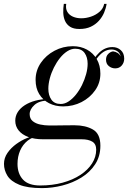

<svg xmlns="http://www.w3.org/2000/svg" viewBox="-64 -707 672 987"><path d="M151.5 260Q77.5 260 34.8 242.5Q-8 225 -25.8 196.5Q-43.5 168 -43.5 135.5Q-43.5 105 -25.5 79Q-7.5 53 19.5 33.5Q46.5 14 74 3Q101.5 -8 120.5 -8H139Q103.5 -4 78.2 16Q53 36 39.5 67Q26 98 26 135.5Q26 185.5 54 216Q82 246.5 142.5 246.5Q205.5 246.5 258.2 232Q311 217.5 349.5 192Q388 166.5 409.2 133.2Q430.5 100 430.5 62.5Q430.5 33 410.2 21Q390 9 356.5 9Q347 9 326.2 9Q305.5 9 279.5 9Q253.5 9 228.2 9Q203 9 183.8 9Q164.5 9 158 9Q113 9 81 -3Q49 -15 31.8 -36.5Q14.5 -58 14.5 -86.5Q14.5 -110.5 27.2 -130.8Q40 -151 63.2 -166Q86.5 -181 118 -189.5Q149.5 -198 187 -198L186.5 -190Q138 -190 113.2 -167.5Q88.5 -145 88.5 -120.5Q88.5 -97 104.2 -84.2Q120 -71.5 143.2 -66.8Q166.5 -62 188.5 -62Q206 -62 231.2 -62.2Q256.5 -62.5 281 -62.8Q305.5 -63 319.5 -63Q376 -63 414 -41Q452 -19 452 42Q452 96.5 425.2 137.5Q398.5 178.5 354.2 205.8Q310 233 257 246.5Q204 260 151.5 260ZM260.5 -160Q220 -160 188 -176.5Q156 -193 137.5 -223.5Q119 -254 119 -296.5Q119 -344.5 145.8 -383.8Q172.5 -423 216.2 -446.2Q260 -469.5 310.5 -469.5Q351 -469.5 383 -452Q415 -434.5 433.5 -402.8Q452 -371 452 -328.5Q452 -281 425.2 -242.8Q398.5 -204.5 355 -182.2Q311.5 -160 260.5 -160ZM248.5 -172.5Q269 -172.5 289 -185.8Q309 -199 326.8 -221.2Q344.5 -243.5 357.8 -270.5Q371 -297.5 378.8 -326Q386.5 -354.5 386.5 -379.5Q386.5 -412.5 371 -434.5Q355.5 -456.5 322.5 -456.5Q302 -456.5 281.8 -443.5Q261.5 -430.5 244 -408.5Q226.5 -386.5 213 -359.5Q199.5 -332.5 192 -304Q184.5 -275.5 184.5 -250.5Q184.5 -217.5 200 -195Q215.5 -172.5 248.5 -172.5ZM514 -465Q539.5 -465 557 -449.2Q574.5 -433.5 574.5 -405.5Q574.5 -385 561.8 -370.2Q549 -355.5 528.5 -355.5Q510 -355.5 495.5 -367.2Q481 -379 481 -400Q481 -418 491.8 -429.2Q502.5 -440.5 517 -443Q529.5 -441.5 540.2 -435Q551 -428.5 556.5 -416.5Q552.5 -434.5 539.2 -443.5Q526 -452.5 509 -452.5Q487 -452.5 468.2 -440.2Q449.5 -428 432.8 -405Q416 -382 400 -349.5L391 -354.5Q417.5 -410 447 -437.5Q476.5 -465 514 -465ZM344 -558Q314 -558 296.2 -569.5Q278.5 -581 270.2 -599.8Q262 -618.5 261.2 -641.2Q260.5 -664 264 -687H276.5Q272.5 -662.5 282.2 -646Q292 -629.5 311.2 -621.2Q330.5 -613 354 -613Q377.5 -613 402.8 -621.2Q428 -629.5 447.2 -646Q466.5 -662.5 471.5 -687H484Q480.5 -664 470.8 -641.2Q461 -618.5 444 -599.8Q427 -581 402.5 -569.5Q378 -558 344 -558Z"/></svg>

Font: Bodoni Moda 18pt
Style: Italic
Weight: 400
Italic angle: -13°
Designer: Owen Earl
Foundry: indestructible type
Version: Version 2.005